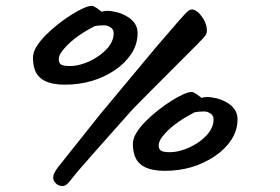

<svg xmlns="http://www.w3.org/2000/svg" viewBox="-20 -618 953 654"><path d="M326.2 -578.1Q335 -581.1 346.4 -581.1Q357.9 -581.1 375 -577.1Q392.1 -573.2 408.2 -564.5Q448.7 -543 448.7 -505.4Q448.7 -467.8 428 -435.8Q407.2 -403.8 372.6 -379.9Q298.3 -329.6 200.7 -329.6Q112.8 -329.6 97.2 -384.8Q92.3 -402.3 92.3 -420.9Q92.3 -439.5 104.2 -459Q116.2 -478.5 135.3 -497.8Q154.3 -517.1 177.5 -535.4Q200.7 -553.7 222.7 -567.4Q271.5 -598.1 293 -598.1Q298.8 -598.1 311.3 -589.4Q323.7 -580.6 326.2 -578.1ZM177.2 -47.9 321.8 -229.5 509.8 -455.1Q608.4 -570.8 619.6 -579.8Q630.9 -588.9 641.8 -584.2Q652.8 -579.6 662.1 -568.4Q684.6 -541.5 684.6 -514.2Q684.6 -502.9 678.2 -495.1Q671.9 -487.3 653.8 -468.8Q448.7 -263.7 431.6 -245.6Q268.1 -62 246.6 -36.4Q225.1 -10.7 217.8 -1Q205.6 15.6 192.6 15.6Q179.7 15.6 170.4 6.8Q161.1 -2 161.1 -14.2Q161.1 -26.4 177.2 -47.9ZM319.3 -429.7Q367.2 -464.8 367.2 -504.4Q367.2 -520 352.5 -527.3Q343.8 -531.7 335 -531.7Q316.4 -531.7 303.2 -529.3Q226.6 -490.2 191.9 -444.3Q180.2 -429.2 180.2 -416.5Q180.2 -403.8 187.7 -398.4Q195.3 -393.1 219 -393.1Q242.7 -393.1 270.3 -403.3Q297.9 -413.6 319.3 -429.7ZM666.5 -284.7Q675.3 -287.6 686.8 -287.6Q698.2 -287.6 715.3 -283.7Q732.4 -279.8 749 -271Q789.1 -249.5 789.1 -211.9Q789.1 -174.3 768.3 -142.3Q747.6 -110.4 712.9 -86.9Q638.7 -36.1 541 -36.1Q453.1 -36.1 437.5 -91.8Q432.6 -108.9 432.6 -127.4Q432.6 -146 444.6 -165.5Q456.5 -185.1 475.6 -204.3Q494.6 -223.6 517.8 -241.9Q541 -260.3 563.5 -274.4Q611.8 -304.7 633.3 -304.7Q639.2 -304.7 651.6 -295.9Q664.1 -287.1 666.5 -284.7ZM532.2 -151.4Q520.5 -135.7 520.5 -123Q520.5 -110.4 528.1 -105Q535.6 -99.6 559.3 -99.6Q583 -99.6 610.6 -109.9Q638.2 -120.1 660.2 -136.2Q707.5 -171.4 707.5 -210.9Q707.5 -226.6 692.9 -233.9Q684.1 -238.3 675.3 -238.3Q657.2 -238.3 643.6 -235.8Q566.9 -196.8 532.2 -151.4Z"/></svg>

Font: Sarina
Style: Regular
Weight: 400
Designer: James Grieshaber
Foundry: James Grieshaber
Version: Version 1.001